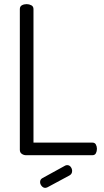

<svg xmlns="http://www.w3.org/2000/svg" viewBox="-20 -751 502 929"><path d="M106 0Q95 0 85.5 -6.5Q76 -13 76 -26V-707Q76 -720 86 -725.5Q96 -731 109 -731Q121 -731 131.5 -725.5Q142 -720 142 -707V-61H427Q439 -61 444 -51.5Q449 -42 449 -31Q449 -19 444 -9.5Q439 0 427 0ZM199 158Q189 158 181.5 149Q174 140 174 130Q174 117 185 111L296 50Q301 48 305 48Q316 48 322.5 57Q329 66 329 76Q329 91 316 98L210 155Q207 156 204.5 157Q202 158 199 158Z"/></svg>

Font: Dosis
Style: Regular
Weight: 400
Designer: EdgarTolentino, PabloImpallari, IginoMarini
Foundry: EdgarTolentino, PabloImpallari, IginoMarini
Version: Version 3.001; ttfautohint (v1.8.2)